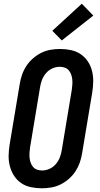

<svg xmlns="http://www.w3.org/2000/svg" viewBox="-20 -1007 540 1035"><path d="M206 8Q176 8 147 2Q118 -4 95 -19.5Q72 -35 56.5 -58.5Q41 -82 33.5 -110Q26 -138 26.5 -167.5Q27 -197 32 -228L86 -552Q90 -578 98.5 -603Q107 -628 121.5 -650.5Q136 -673 157 -691.5Q178 -710 202 -722Q226 -734 252 -738.5Q278 -743 303 -743Q333 -743 362 -737Q391 -731 414 -715.5Q437 -700 453 -676.5Q469 -653 476 -625Q483 -597 482.5 -567.5Q482 -538 477 -507L423 -183Q419 -157 410.5 -132Q402 -107 387.5 -84.5Q373 -62 352 -43.5Q331 -25 307 -13Q283 -1 257 3.5Q231 8 206 8ZM207 -88Q227 -88 247 -97Q267 -106 281 -122.5Q295 -139 302.5 -158.5Q310 -178 313 -198L367 -523Q369 -537 370 -551.5Q371 -566 369.5 -579.5Q368 -593 363.5 -605.5Q359 -618 350.5 -628Q342 -638 329 -642.5Q316 -647 302 -647Q282 -647 262 -638Q242 -629 228 -612.5Q214 -596 206.5 -576.5Q199 -557 196 -537L142 -212Q140 -198 139 -183.5Q138 -169 139.5 -155.5Q141 -142 145.5 -129.5Q150 -117 158.5 -107Q167 -97 180 -92.5Q193 -88 207 -88ZM313 -789 262 -841 421 -987 483 -923Z"/></svg>

Font: Iosevka SS04
Style: Bold Italic
Weight: 700
Italic angle: -9°
Monospace: yes
Designer: Belleve Invis
Foundry: Belleve Invis
Version: Version 19.0.0; ttfautohint (v1.8.4)